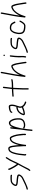

<svg xmlns="http://www.w3.org/2000/svg" viewBox="2272 -3041 953 5537"><g transform="rotate(-90 2748.5 -272.5)"><path d="M468.1 -440C459.4 -442.2 450.1 -446 440.7 -446C432.7 -446 426.1 -446.3 420.9 -447H349.9C303.1 -447 254.8 -436.6 228.5 -415C223.3 -409.7 217.4 -404.7 210.9 -400C194.9 -387.7 177.3 -366.4 168.4 -347C161.2 -330.7 154.1 -319.3 153.3 -299C153.7 -246.7 212.5 -241.5 265.6 -235C310.5 -231.2 368.1 -229.7 406.1 -220C421.4 -216.9 440.8 -212.5 448.4 -204C446.4 -185.6 436.7 -169.5 424.2 -155C398.1 -124.4 361.3 -106 316 -86C268.1 -64.3 232.6 -46.4 191.8 -27C155.8 -12.2 122.1 5.1 81.6 13L64.2 17C38.9 20.1 42.4 58.1 67.2 55L84.7 51C96.9 49 109.5 45.7 122.7 41C199.1 15 253.7 -16.7 329.3 -51C381.3 -73.5 422.2 -95.1 452.8 -132C470.5 -152.1 488.2 -178.8 486.8 -208C487 -242.4 450.7 -252.4 418.1 -258.5C376.2 -266.4 320.8 -270 272.7 -274C248.8 -276.1 190.2 -279.1 192.7 -302C192.5 -306.7 193.2 -310.3 194.8 -313L204 -334C213.9 -356.6 236.2 -372.1 252.6 -387C270.5 -403.3 313.8 -408 345.8 -408H415.8C423.7 -407.3 430.3 -407 435.7 -407C440.6 -407 447.3 -404.3 452.2 -403C473.1 -393.6 491.4 -430.9 468.1 -440Z M616.5 -491C617.1 -481 618.3 -473.8 621.7 -465C632.2 -444.9 639.9 -429.2 651.3 -404C667.2 -370.5 684.3 -345.3 700.9 -314C715.5 -288.6 733.6 -262.5 750.4 -242C757.6 -234.7 763.3 -228.3 767.4 -223L767.3 -222C765.7 -220 764.1 -217.7 762.5 -215C718.9 -138 678.9 -63.1 639.2 17C618.9 59.9 618.1 58.5 599.2 84L590.9 96C574.1 116.6 605.7 139.2 620.7 117L630 105C651.3 79.4 653 75.8 674.8 31C712.4 -48.9 752.4 -123.1 795.8 -198C828.6 -253.5 846.2 -299.4 874.9 -362C905.8 -432.4 935.8 -478.1 971 -534L984.2 -555C998.9 -576.8 963.8 -595 952.1 -573L938.9 -552C917.4 -519.2 900.7 -494.1 878.8 -456C856.2 -414.3 821.9 -333.8 800.3 -289C796.6 -279.7 792.7 -270.7 788.5 -262C785.8 -265 785.8 -265 781.3 -270C754.3 -300.1 732.7 -342.9 710.7 -379C698 -400.5 679.1 -443.3 667.5 -463C661.7 -475.1 659.1 -479.4 656.5 -491L656.2 -498C652.6 -522.7 616 -515.7 616.5 -491Z M1659.1 -20 1659.8 -27C1658.8 -54.6 1660.7 -75.7 1657.8 -103C1656 -132.1 1654.2 -152.9 1650.3 -184C1643.2 -240.2 1631.1 -308.2 1613.3 -356C1598.8 -392.7 1584.8 -434 1558 -458C1542.8 -468.9 1498.3 -468.1 1479.1 -459C1436.7 -436.7 1409 -404.4 1386.4 -357C1367.6 -321.3 1344.6 -253.5 1333.3 -203C1332.6 -209.7 1332.2 -215.3 1332.1 -220C1329.6 -278.6 1322.9 -343.1 1312.6 -397C1307.8 -427.7 1302.1 -449.7 1295.5 -463C1284.9 -487.2 1268.2 -507.6 1239.6 -511C1198.8 -513.7 1156.6 -490.9 1137.8 -466C1112.8 -432.5 1096.1 -402.7 1083.1 -354C1070.5 -301.9 1054.5 -253.1 1048.4 -195L1031.5 -33C1030.2 -20.9 1035 -11 1039.2 -2C1046.5 13.5 1068.5 9.4 1075.1 -5.5C1080.3 -17.4 1069.5 -23.8 1070.5 -33L1087.4 -195C1093.3 -251.2 1107.8 -298.7 1121.5 -348C1132 -389.5 1146.1 -416.2 1167.5 -444C1175.8 -454.7 1200.4 -467 1213.3 -470.5C1241 -478 1251.6 -462.4 1259.5 -444C1264.4 -433.3 1269.4 -414.3 1274.6 -387C1287.8 -311.2 1292.9 -223.2 1296.8 -141C1297.4 -91.8 1305.4 -51.9 1300.3 -3C1299.7 3.1 1338.5 4.6 1339 0C1340.7 -16.3 1342.4 -32.7 1344.1 -49C1354.4 -146.6 1382.9 -271.7 1420.8 -342C1433.9 -369.1 1442 -382.5 1459.3 -399C1476.4 -415.3 1486.3 -424.5 1514.9 -428C1523.5 -428 1529.1 -427.3 1531.7 -426C1553.8 -405.8 1563.7 -369.6 1576.5 -339C1605.3 -261.6 1612.2 -162.3 1621.1 -68C1621 -56.3 1620 -33.5 1620.4 -23L1619.7 -16C1620.2 8.5 1659.6 5.8 1659.1 -20Z M1809.7 -436 1778.9 -142C1769.6 -90.7 1762.1 -39.3 1756.1 18L1755.5 24C1753.5 36.7 1751.9 48.3 1750.8 59C1750.2 71 1749.3 82.7 1748.1 94C1745 124 1741.9 154 1738.7 184L1757.8 183C1760.5 183 1777.6 184.9 1777.7 184L1794.8 21C1798.5 -3.3 1802.8 -31.5 1807 -57C1809.9 -84.6 1814.4 -108.7 1817.7 -140C1819.6 -152 1822.1 -163.3 1825.2 -174C1833.7 -213.2 1843.3 -245.7 1852.8 -284C1868.3 -338.4 1884.1 -373.3 1905.6 -416C1917.3 -435.4 1936.9 -449.5 1961.5 -453C1972.1 -453 1986.3 -449.9 1993.5 -444C2015.1 -428.6 2029.7 -396.2 2042 -372C2053.8 -344.9 2062.7 -304.4 2066.4 -271C2066.9 -257 2066.9 -257 2067.6 -239.5C2068.4 -219.1 2067.3 -199.3 2066.9 -180C2067 -161.6 2058.8 -142.7 2051.5 -129C2031.6 -85.8 1988.3 -68.5 1935.5 -62C1917 -58.1 1899.4 -60.6 1881.5 -62C1863.6 -63.8 1853.1 -71.8 1842.3 -79C1821.2 -91.8 1798.8 -57.1 1818.7 -45C1840.8 -30.2 1864.5 -23.5 1902.2 -21C1924.4 -19.6 1952.3 -25.4 1972 -29C2041.9 -43.4 2103.5 -100.6 2106.3 -184C2106.9 -231.2 2107.7 -274.2 2099.9 -314L2091 -353C2082.1 -384.2 2074.5 -396.9 2061.3 -423C2042.8 -459.6 2003.2 -509.7 1940.6 -487.5C1886.2 -468.2 1863.2 -422.7 1841.5 -367L1848.7 -436C1849.8 -446.6 1841.3 -455 1830.7 -455C1820.1 -455 1810.8 -446.6 1809.7 -436Z M2433.4 -271C2428.7 -277 2422.9 -279.3 2416.1 -278L2399.9 -276C2375.3 -271.7 2356.4 -264 2333.7 -255C2310.2 -244.4 2288.8 -227 2271.1 -211C2242.9 -185.4 2217.9 -147.4 2205 -105C2199.3 -92 2192.4 -77.8 2195.4 -61C2198.5 -38 2220.3 -27.7 2250.2 -31C2260.3 -31.7 2276.3 -34.3 2298.1 -39C2343.3 -48.1 2382.7 -62.3 2419.3 -79L2430.9 -85C2457.7 -41.9 2499.7 -15.6 2551.6 4L2561.2 8C2566.4 9.3 2571.6 8.8 2576.8 6.5C2593.4 -0.9 2592.4 -24.8 2578 -29L2567.5 -33C2541.8 -41.9 2516.9 -54.1 2497.3 -70C2473.7 -91.6 2440.6 -129.6 2445.4 -176C2450.7 -203.8 2458.1 -227.8 2467.7 -255C2473.4 -271 2473.4 -271 2479.1 -287C2490.5 -316.8 2496.2 -344.9 2499.9 -381C2505.2 -431.5 2495.9 -496 2447 -496C2382.7 -496 2315.1 -480.7 2279 -448C2265.8 -436.1 2249.2 -397.6 2275.8 -394C2291.1 -391.9 2298.8 -404.8 2301.8 -418L2303 -420C2311.7 -426.7 2318.3 -433.9 2330.9 -438C2364.2 -447.7 2401.5 -457 2441.9 -457C2450.8 -457 2451.8 -452.3 2455.4 -443C2461.1 -425.4 2463.6 -406.2 2461 -382C2456.3 -336.9 2445.7 -307.7 2433.4 -271ZM2423.3 -241C2422.3 -238.3 2421.7 -235.7 2421.4 -233C2415.2 -211.8 2410.3 -199.3 2406.7 -178C2403.5 -159.4 2409.9 -133.7 2415.4 -118C2370.7 -99 2308.3 -74.4 2250.3 -70C2244.3 -69.3 2238.6 -69.7 2233.4 -71C2233.9 -75 2233.9 -75 2234.1 -77C2236.6 -82.3 2239 -88.7 2241.1 -96C2247.1 -109.9 2253.3 -127 2261.8 -141C2282.5 -172.9 2309.2 -203.9 2346 -219C2365.5 -227.2 2379.9 -233.7 2401.8 -237L2418.2 -240C2420.2 -240 2421.9 -240.3 2423.3 -241Z M2745.2 -355H2752.2C2758.2 -355 2765.9 -355.7 2775.4 -357C2830.5 -360.4 2885.2 -367 2945.5 -367C2940.8 -309.2 2939.5 -253.9 2938.8 -198C2937.7 -168 2930.6 -21.1 2934.9 1C2936.9 7.9 2935.4 43.6 2934.5 52L2934.5 62C2935 86.6 2971 85.7 2973.7 60L2973.8 50C2975.2 36.6 2975.1 -1 2973.2 -11C2970.5 -39.2 2977 -170.7 2978.1 -201C2978.8 -256.9 2980 -311 2984.7 -369H2989.7C3013.1 -369.7 3036.1 -370 3058.8 -370C3103.1 -368.7 3154.8 -374.3 3191.9 -381L3218.5 -386C3242.5 -392.7 3239.4 -430.1 3214.4 -424L3187.9 -419C3153.4 -412.2 3104.6 -407.7 3062.9 -409C3039.5 -409 3015.8 -408.7 2991.8 -408H2988.8C2991.1 -430 2991.1 -430 2993.3 -451C2996.7 -494.5 3003.1 -525.6 3007.1 -564L3015.8 -647C3016.9 -657.6 3009.4 -666 2998.8 -666C2988.2 -666 2977.9 -657.6 2976.8 -647L2968.1 -564C2964.1 -525.4 2957.7 -494.8 2954.3 -451C2952 -429 2952 -429 2949.6 -406C2925.8 -406 2894.1 -403.9 2873.2 -403C2831.6 -401.2 2796.3 -394 2756.3 -394H2749.3C2738.7 -394 2728.4 -385.6 2727.3 -375C2726.2 -364.4 2734.6 -355 2745.2 -355Z M3405.4 -710 3402.5 -682C3399.7 -655 3391.5 -624.3 3386.3 -594C3360.5 -443.7 3327 -296 3310.4 -137L3300.4 -42L3298 -38C3283.7 -17.7 3343.3 -0.8 3340.6 -29.5C3340.1 -34.5 3340.2 -37 3340.9 -37C3343.1 -45.7 3346.6 -56.3 3351.2 -69C3381.6 -165.3 3426.5 -250.5 3486.9 -314C3506.6 -333.2 3519.4 -347.5 3543.6 -359L3566.9 -371C3579.3 -376.4 3602.8 -393.6 3613.6 -378C3617.8 -373.3 3622 -366 3626.3 -356C3647.1 -310.5 3656.5 -258.7 3666.7 -202.5C3676 -152 3679.6 -103.4 3689 -57C3692.5 -41.6 3692.5 -26.5 3695.2 -11L3696 0C3699.6 25.1 3739.1 15.4 3734.8 -8L3734 -19C3731.8 -48.1 3726.5 -69.6 3723.4 -99C3714.7 -153.7 3703.3 -225.3 3692.2 -279C3683.7 -312.9 3675.8 -348.3 3662.3 -375C3652.9 -397.3 3642.6 -416 3619.2 -422C3601.5 -425.9 3583.6 -421.3 3571.5 -415C3551.1 -404 3522.4 -392.8 3503.7 -379C3441.6 -328.5 3392.7 -259.4 3354 -181C3355.3 -187 3356.2 -192.7 3356.8 -198C3362.6 -241.9 3369.9 -295.9 3378.4 -338C3392.6 -409.5 3412 -515.8 3424.9 -590.5C3430.2 -621.4 3438.7 -655.3 3441.5 -682L3444.4 -710C3445.5 -720.6 3437 -729 3426.4 -729C3415.8 -729 3406.5 -720.6 3405.4 -710Z M3883 -448 3868.8 -313C3865.3 -279.8 3865.5 -248.4 3864 -219C3862 -184 3863.6 -154.6 3864.7 -121.5C3865.2 -108.4 3863.3 -84 3864.8 -74C3864.2 -69 3864.2 -69 3863.2 -59C3861.7 -51.7 3860.7 -44.7 3860 -38L3857.5 -14C3856.4 -3.4 3864.9 5 3875.5 5C3886.1 5 3895.4 -3.4 3896.5 -14L3899 -38C3899.6 -44 3900.6 -50.3 3902 -57C3903.2 -69 3903.2 -69 3904.1 -77C3903.5 -77.7 3903.5 -84.3 3904.2 -97C3905.6 -140.1 3900.8 -177 3903.3 -222C3904.7 -250 3904.5 -281.2 3907.8 -313L3922 -448C3923.1 -458.6 3914.5 -467 3903.9 -467C3893.4 -467 3884.1 -458.6 3883 -448ZM3900.1 -631C3899 -619.9 3908.7 -608 3920.2 -608C3931.5 -608 3940.6 -616.2 3941.8 -627.5C3943 -638.8 3932.9 -650 3921.6 -650C3910.6 -650 3901.3 -641.9 3900.1 -631Z M4414.1 -440C4405.4 -442.2 4396.1 -446 4386.7 -446C4378.7 -446 4372.1 -446.3 4366.9 -447H4295.9C4249.1 -447 4200.8 -436.6 4174.5 -415C4169.3 -409.7 4163.4 -404.7 4156.9 -400C4140.9 -387.7 4123.3 -366.4 4114.4 -347C4107.2 -330.7 4100.1 -319.3 4099.3 -299C4099.7 -246.7 4158.5 -241.5 4211.6 -235C4256.5 -231.2 4314.1 -229.7 4352.1 -220C4367.4 -216.9 4386.8 -212.5 4394.4 -204C4392.4 -185.6 4382.7 -169.5 4370.2 -155C4344.1 -124.4 4307.3 -106 4262 -86C4214.1 -64.3 4178.6 -46.4 4137.8 -27C4101.8 -12.2 4068.1 5.1 4027.6 13L4010.2 17C3984.9 20.1 3988.4 58.1 4013.2 55L4030.7 51C4042.9 49 4055.5 45.7 4068.7 41C4145.1 15 4199.7 -16.7 4275.3 -51C4327.3 -73.5 4368.2 -95.1 4398.8 -132C4416.5 -152.1 4434.2 -178.8 4432.8 -208C4433 -242.4 4396.7 -252.4 4364.1 -258.5C4322.2 -266.4 4266.8 -270 4218.7 -274C4194.8 -276.1 4136.2 -279.1 4138.7 -302C4138.5 -306.7 4139.2 -310.3 4140.8 -313L4150 -334C4159.9 -356.6 4182.2 -372.1 4198.6 -387C4216.5 -403.3 4259.8 -408 4291.8 -408H4361.8C4369.7 -407.3 4376.3 -407 4381.7 -407C4386.6 -407 4393.3 -404.3 4398.2 -403C4419.1 -393.6 4437.4 -430.9 4414.1 -440Z M4893.2 -336 4888.1 -344C4873.7 -363 4867.1 -390.9 4851.8 -408C4828.1 -438.2 4792.9 -459.6 4741.7 -465C4673.4 -472.3 4629.1 -452.9 4598.8 -408C4576.8 -376.1 4559.9 -349.8 4551 -305C4543.6 -269.4 4537.8 -256.1 4534.2 -221C4532.3 -187.8 4533.6 -152.5 4541.3 -127C4551.4 -82.7 4578.5 -58.3 4615.1 -39C4641 -27.1 4675.6 -20.3 4709.9 -18L4738.7 -16C4812.8 -6 4844.7 -40.7 4878 -86C4899 -115.5 4904.5 -126.3 4917 -153L4922.1 -163C4934.3 -186 4896 -200.2 4887.4 -176L4882.4 -166C4879 -159.3 4875.2 -151.7 4871 -143C4862.7 -127.1 4830.3 -83.5 4817.5 -72C4805.2 -60.8 4791.8 -54 4772.7 -54C4763.3 -54 4754.4 -54.3 4745.8 -55L4717 -57C4695.7 -58.5 4680.1 -61.1 4660.9 -66C4639.9 -70.3 4626.8 -78.8 4611.3 -89C4578 -112.9 4570.3 -163.8 4573.2 -221C4576.6 -253.9 4582.4 -266.2 4589.5 -301C4596.6 -339.6 4611.8 -361.8 4630.8 -389C4644.9 -410.4 4655.9 -416.1 4677.3 -423C4726.4 -434 4781 -421.8 4805.7 -398C4813.8 -389 4813.8 -389 4820.9 -381C4825.1 -376.3 4828 -372 4829.6 -368C4836.7 -352.2 4850.1 -325.3 4858.7 -312C4873 -292.3 4903.7 -313.5 4893.2 -336Z M5118.4 -710 5115.5 -682C5112.7 -655 5104.5 -624.3 5099.3 -594C5073.5 -443.7 5040 -296 5023.4 -137L5013.4 -42L5011 -38C4996.7 -17.7 5056.3 -0.8 5053.6 -29.5C5053.1 -34.5 5053.2 -37 5053.9 -37C5056.1 -45.7 5059.6 -56.3 5064.2 -69C5094.6 -165.3 5139.5 -250.5 5199.9 -314C5219.6 -333.2 5232.4 -347.5 5256.6 -359L5279.9 -371C5292.3 -376.4 5315.8 -393.6 5326.6 -378C5330.8 -373.3 5335 -366 5339.3 -356C5360.1 -310.5 5369.5 -258.7 5379.7 -202.5C5389 -152 5392.6 -103.4 5402 -57C5405.5 -41.6 5405.5 -26.5 5408.2 -11L5409 0C5412.6 25.1 5452.1 15.4 5447.8 -8L5447 -19C5444.8 -48.1 5439.5 -69.6 5436.4 -99C5427.7 -153.7 5416.3 -225.3 5405.2 -279C5396.7 -312.9 5388.8 -348.3 5375.3 -375C5365.9 -397.3 5355.6 -416 5332.2 -422C5314.5 -425.9 5296.6 -421.3 5284.5 -415C5264.1 -404 5235.4 -392.8 5216.7 -379C5154.6 -328.5 5105.7 -259.4 5067 -181C5068.3 -187 5069.2 -192.7 5069.8 -198C5075.6 -241.9 5082.9 -295.9 5091.4 -338C5105.6 -409.5 5125 -515.8 5137.9 -590.5C5143.2 -621.4 5151.7 -655.3 5154.5 -682L5157.4 -710C5158.5 -720.6 5150 -729 5139.4 -729C5128.8 -729 5119.5 -720.6 5118.4 -710Z"/></g></svg>

Font: Just Breathe
Style: Obl2
Weight: 400
Foundry: Cannot Into Space Fonts
Version: Version 0.72